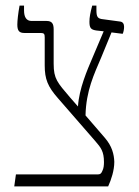

<svg xmlns="http://www.w3.org/2000/svg" viewBox="-20 -667 497 687"><path d="M31 0H367C378 -24 389 -57 389 -88C388 -115 381 -144 355 -174L286 -254C288 -343 317 -402 342 -461L379 -551L419 -546C422 -552 424 -563 424 -571C424 -581 420 -589 409 -590L350 -598C329 -600 325 -606 325 -632V-647H310C303 -621 300 -605 300 -589C300 -566 306 -561 324 -558L351 -555L312 -463C292 -416 263 -350 259 -286L231 -318C185 -372 172 -385 172 -439V-562C172 -582 166 -592 147 -592H93C75 -592 66 -605 66 -630V-647H50C45 -620 42 -593 42 -579C42 -558 48 -549 67 -549H126C138 -549 140 -545 140 -533V-433C140 -384 151 -357 187 -316L321 -162C341 -139 352 -125 352 -87C352 -76 351 -64 346 -55C343 -48 340 -43 331 -43H37Z"/></svg>

Font: Noto Serif Hebrew SemiCondensed ExtraLight
Style: Regular
Weight: 200
Width: 4
Designer: Monotype Design Team
Foundry: Monotype Imaging Inc.
Version: Version 2.004